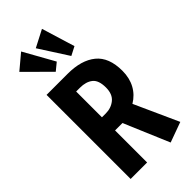

<svg xmlns="http://www.w3.org/2000/svg" viewBox="-330 -1130 1211 1211"><g transform="rotate(-45 275.5 -524.5)"><path d="M401 16 273 -286H207V0H60V-750H248Q370 -750 438 -694.5Q506 -639 506 -519Q506 -455 479.5 -406Q453 -357 403 -327L536 -33ZM207 -403H241Q289 -403 323.5 -431Q358 -459 358 -518Q358 -583 326 -608Q294 -633 241 -633H207ZM344 -813 220 -1006 334 -1065 402 -843ZM204 -812 41 -974 140 -1057 254 -853Z"/></g></svg>

Font: Freeman
Style: Regular
Weight: 400
Designer: Vernon Adams, Aoife Mooney, Rodrigo Fuenzalida
Foundry: Rodrigo Fuenzalida
Version: Version 1.000; ttfautohint (v1.8.4.7-5d5b)